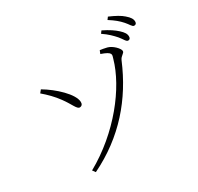

<svg xmlns="http://www.w3.org/2000/svg" viewBox="-182 -1049 1364 1322"><g transform="rotate(-30 500.0 -388.0)"><path d="M818 -670C840 -644 850 -618 865 -618C877 -618 884 -625 884 -640C884 -661 873 -678 847 -702C824 -723 790 -747 740 -771L726 -752C768 -724 796 -695 818 -670ZM905 -736C927 -712 937 -686 952 -686C965 -686 972 -693 972 -708C972 -728 961 -746 933 -770C911 -790 875 -810 826 -831L812 -812C855 -785 881 -763 905 -736ZM219 55C481 -72 653 -275 757 -523C770 -554 797 -556 797 -575C797 -595 754 -640 716 -649C695 -654 678 -657 662 -659L652 -634C736 -605 721 -590 713 -561C658 -364 466 -115 202 32ZM158 -606C198 -572 234 -536 266 -492C311 -431 324 -385 347 -386C364 -387 372 -399 371 -417C368 -480 265 -576 176 -628Z"/></g></svg>

Font: Noto Serif TC ExtraLight
Style: Regular
Weight: 200
Designer: Ryoko NISHIZUKA 西塚涼子 (kana & ideographs); Frank Grießhammer (Latin, Greek & Cyrillic); Wenlong ZHANG 张文龙 (bopomofo); San
Foundry: Adobe
Version: Version 2.001;hotconv 1.1.0;makeotfexe 2.6.0